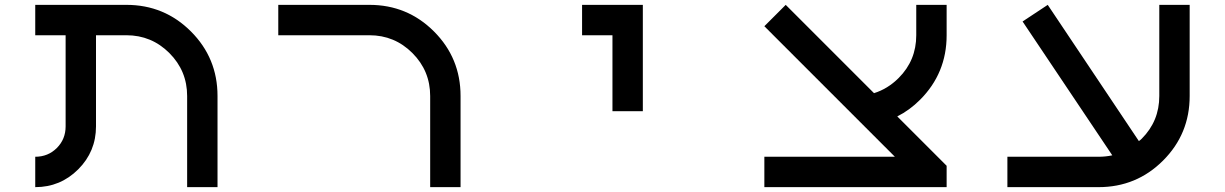

<svg xmlns="http://www.w3.org/2000/svg" viewBox="-20 -770 5040 790"><path d="M375 -250Q375 -146.5 301.8 -73.2Q228.5 0 125 0V-125Q177.7 -125 213.9 -161.1Q250 -197.3 250 -250V-625H125V-750H500Q656.2 -750 765.6 -640.6Q875 -531.2 875 -375V0H750V-375Q750 -478.5 676.8 -551.8Q603.5 -625 500 -625H375Z M1500 -625H1125V-750H1500Q1656.2 -750 1765.6 -640.6Q1875 -531.2 1875 -375V0H1750V-375Q1750 -478.5 1676.8 -551.8Q1603.5 -625 1500 -625Z M2625 -312.5H2500V-625H2375V-750H2625Z M3875 -87.9V0H3125V-125H3662.1L3125 -662.1L3212.9 -750L3576.2 -386.7Q3632.8 -404.3 3677.7 -449.2Q3750 -521.5 3750 -625V-750H3875V-625Q3875 -468.8 3765.6 -359.4Q3722.7 -316.4 3671.9 -291Z M4556.6 -130.9 4187.5 -681.6 4291 -750 4666 -189.5Q4671.9 -193.4 4677.7 -199.2Q4750 -271.5 4750 -375V-750H4875V-375Q4875 -218.8 4765.6 -109.4Q4656.2 0 4500 0H4125V-125H4500Q4529.3 -125 4556.6 -130.9Z"/></svg>

Font: Xanmono
Style: Regular
Weight: 400
Designer: GGBotNet
Foundry: GGBotNet
Version: 1.00